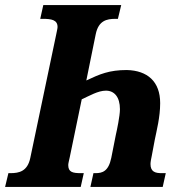

<svg xmlns="http://www.w3.org/2000/svg" viewBox="-40 -734 704 754"><path d="M-20 0H277L289 -54H278C245 -54 228 -58 228 -86C228 -92 231 -103 234 -117L281 -344C312 -358 345 -378 376 -378C409 -378 431 -353 431 -305C431 -279 419 -222 415 -205L397 -114C386 -61 362 -54 335 -54H327L315 0H599L611 -54H595C570 -54 551 -59 551 -90C551 -98 554 -113 556 -122L568 -186C575 -221 589 -274 589 -329C589 -414 539 -457 458 -459C389 -459 352 -443 299 -418L336 -600C347 -653 379 -660 413 -660H423L436 -714H130L118 -660H128C162 -660 186 -656 186 -628C186 -622 183 -611 181 -600L79 -114C68 -61 35 -54 1 -54H-7Z"/></svg>

Font: Noto Serif Condensed Extra
Style: Italic
Weight: 800
Width: 3
Italic angle: -12°
Designer: Monotype Design Team
Foundry: Monotype Imaging Inc.
Version: Version 1.901